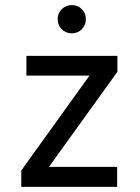

<svg xmlns="http://www.w3.org/2000/svg" viewBox="-20 -729 545 749"><path d="M63 0V-64L329 -434H83V-511H438V-449L171 -78H437V0ZM260 -599Q237 -599 221 -615Q205 -631 205 -654Q205 -677.5 221 -693.2Q237 -709 260 -709Q283.5 -709 299.2 -693.2Q315 -677.5 315 -654Q315 -631 299.2 -615Q283.5 -599 260 -599Z"/></svg>

Font: Undotted
Style: Regular
Weight: 400
Designer: Delve Withrington, Dave Bailey, Thomas Jockin
Foundry: Delve Fonts LLC
Version: Version 4.000